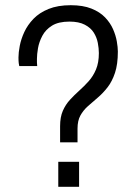

<svg xmlns="http://www.w3.org/2000/svg" viewBox="-20 -718 539 738"><path d="M211 -171V-233Q211 -268 221.5 -292Q232 -316 249 -334.5Q266 -353 285 -370Q304 -387 321 -406Q338 -425 349 -451Q360 -477 360 -514Q360 -532 356 -553Q352 -574 340.5 -592.5Q329 -611 306 -623Q283 -635 247 -635Q205 -635 180 -619.5Q155 -604 142.5 -580Q130 -556 126 -532.5Q122 -509 122 -492Q122 -485 122 -478Q122 -471 123 -464H54Q53 -467 52 -475.5Q51 -484 51 -497Q51 -516 56 -542Q61 -568 73.5 -595Q86 -622 108.5 -645.5Q131 -669 166.5 -683.5Q202 -698 252 -698Q299 -698 331.5 -685Q364 -672 384 -651Q404 -630 414.5 -606Q425 -582 429 -559Q433 -536 433 -520Q433 -471 422 -438Q411 -405 393.5 -382.5Q376 -360 356 -343Q336 -326 318 -310Q300 -294 289 -274Q278 -254 278 -224V-171ZM204 0V-96H284V0Z"/></svg>

Font: Archivo SemiCondensed Light
Style: Regular
Weight: 300
Width: 4
Designer: Hector Gatti
Foundry: Omnibus-Type
Version: Version 2.001